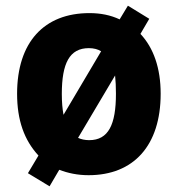

<svg xmlns="http://www.w3.org/2000/svg" viewBox="-20 -656 625 674"><path d="M544 -327C544 -417 519 -488 473 -537L504 -590L429 -636L400 -588C368 -603 333 -610 294 -610C135 -610 40 -508 40 -327C40 -234 65 -164 115 -110L78 -48L154 -2L188 -60C219 -48 253 -41 291 -41C449 -41 544 -145 544 -327ZM197 -326C197 -434 224 -487 292 -487C309 -487 324 -483 335 -476L203 -253C199 -274 197 -298 197 -326ZM387 -327C387 -219 361 -164 293 -164C278 -164 265 -167 254 -172L384 -391C386 -372 387 -351 387 -327Z"/></svg>

Font: Noto Sans Tamil UI SemiCondensed ExtraBold
Style: Regular
Weight: 800
Width: 4
Designer: Jelle Bosma - Monotype Design Team
Foundry: Monotype Imaging Inc.
Version: Version 2.004